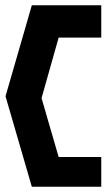

<svg xmlns="http://www.w3.org/2000/svg" viewBox="-20 -640 408 730"><path d="M1 -274 101 70H365V-43H203L138 -267L203 -497H365V-620H101Z"/></svg>

Font: Charger Pro
Style: UltraNar
Weight: 900
Designer: Jasper
Foundry: Cannot Into Space Fonts
Version: Version 1.09